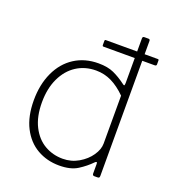

<svg xmlns="http://www.w3.org/2000/svg" viewBox="-136 -848 874 964"><g transform="rotate(20 301.0 -366.0)"><path d="M577 -656V-635Q577 -627 567 -627H501V-12Q501 -5 498.5 -2.5Q496 0 489 0H473Q463 0 463 -11V-62Q463 -71 459 -71Q456 -71 451 -66Q423 -37 386 -13.5Q349 10 288 10Q223 10 170.5 -20Q118 -50 87.5 -109.5Q57 -169 57 -255Q57 -339 87 -404Q117 -469 172 -504.5Q227 -540 300 -540Q349 -540 382 -525Q415 -510 447 -486Q455 -480 457 -480Q461 -480 461 -493V-627H295Q291 -627 289.5 -628.5Q288 -630 288 -635V-655Q288 -662 293 -662H461V-732Q461 -742 470 -742H493Q501 -742 501 -733V-662H572Q577 -662 577 -656ZM461 -426Q423 -464 384 -483Q345 -502 301 -502Q242 -502 196.5 -472.5Q151 -443 125 -388Q99 -333 99 -259Q99 -183 125.5 -131Q152 -79 196 -53.5Q240 -28 293 -28Q339 -28 377.5 -50.5Q416 -73 438.5 -106Q461 -139 461 -170Z"/></g></svg>

Font: Libre Franklin Thin
Style: Regular
Weight: 250
Designer: Pablo Impallari, Rodrigo Fuenzalida
Foundry: Impallari Type
Version: Version 1.002; ttfautohint (v1.5)